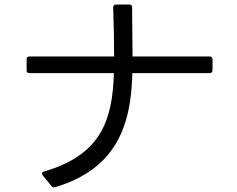

<svg xmlns="http://www.w3.org/2000/svg" viewBox="-20 -794 1040 843"><path d="M97 -485C97 -477 101 -473 109 -473H480C474 -275 430 -115 173 -41C164 -38 162 -32 167 -25L206 23C210 29 215 30 222 28C492 -53 556 -244 561 -473H901C908 -473 913 -477 913 -485V-534C913 -542 908 -546 901 -546H562C561 -608 561 -678 560 -762C560 -770 556 -774 548 -774H489C481 -774 477 -769 477 -761C480 -675 481 -603 481 -546H109C101 -546 97 -542 97 -534Z"/></svg>

Font: LINE Seed JP_OTF Regular
Style: Regular
Weight: 400
Designer: LY Corporation & Fontrix & Fontworks
Version: Version 1.002